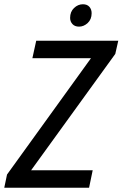

<svg xmlns="http://www.w3.org/2000/svg" viewBox="-31 -881 575 901"><path d="M-11 0 2 -62 396 -608H121L139 -690H524L510 -628L115 -82H404L387 0ZM298 -797Q298 -826 316.5 -843.5Q335 -861 358 -861Q378 -861 388.5 -849Q399 -837 399 -819Q399 -790 380.5 -773Q362 -756 340 -756Q320 -756 309 -768Q298 -780 298 -797Z"/></svg>

Font: Radio Canada Condensed
Style: Italic
Weight: 400
Width: 3
Italic angle: -12°
Designer: Charles Daoud, Etienne Aubert Bonn, Alexandre Saumier Demers, Jacques Le Bailly
Foundry: Radio-Canada
Version: Version 2.104; ttfautohint (v1.8.4.7-5d5b);gftools[0.9.28.de